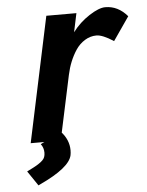

<svg xmlns="http://www.w3.org/2000/svg" viewBox="-52 -581 615 801"><g transform="rotate(-5 255.5 -180.0)"><path d="M443.4 -394Q397.5 -423.8 371.8 -423.8Q346.2 -423.8 323.2 -409.7Q300.3 -395.5 284.7 -372.1Q255.4 -327.6 243.2 -270L185.5 0H59.6L170.9 -523.9H296.9L280.3 -445.3Q309.6 -484.4 350.8 -511.2Q392.1 -538.1 418.9 -538.1Q472.2 -538.1 511.2 -492.2ZM34.7 116.2Q36.6 115.2 43.2 111.8Q49.8 108.4 53.5 106.7Q57.1 105 64 101.3Q70.8 97.7 75 95.2Q79.1 92.8 84.7 89.1Q90.3 85.4 94.2 82.3Q98.1 79.1 101.6 75.7Q113.3 64.9 113.3 44.2Q113.3 23.4 101.1 7.8L189.5 -36.1Q222.7 0 222.7 43.9Q222.7 55.2 220.7 64.9Q209.5 116.2 84.5 174.3Q79.1 177.2 76.7 178.2Z"/></g></svg>

Font: Tuffy
Style: BoldItalic
Weight: 700
Italic angle: -12°
Designer: Thatcher Ulrich, Karoly Barta, Michael Everson
Version: Version 001.271